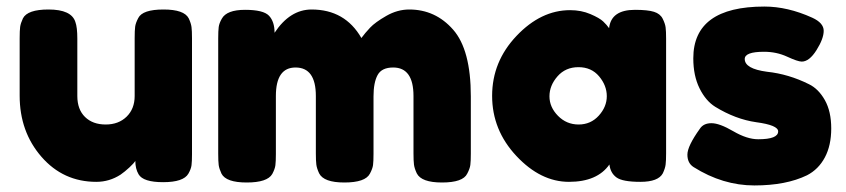

<svg xmlns="http://www.w3.org/2000/svg" viewBox="-20 -557 2582 586"><path d="M274 -2Q173 -2 106.5 -78.5Q40 -155 40 -265V-440Q40 -464 41.5 -475Q43 -486 50 -501Q64 -528 128 -528Q198 -528 210 -490Q216 -474 216 -439V-264Q216 -223 239.5 -200Q263 -177 302.5 -177Q342 -177 366.5 -201Q391 -225 391 -264V-441Q391 -464 392.5 -475.5Q394 -487 402 -502Q415 -528 479 -528Q542 -528 556 -501Q563 -486 564.5 -474.5Q566 -463 566 -440V-86Q566 -64 564.5 -52.5Q563 -41 555 -27Q540 -1 478 -1Q417 -1 403 -25Q393 -42 393 -66Q389 -59 375 -46Q361 -33 348 -24Q314 -2 274 -2Z M818 -457Q865 -528 931 -528Q1033 -528 1083 -441Q1094 -456 1109.5 -472.5Q1125 -489 1159 -508.5Q1193 -528 1229 -528Q1309 -528 1363 -466.5Q1417 -405 1417 -263V-88Q1417 -65 1415.5 -53.5Q1414 -42 1406 -27Q1393 0 1329 0Q1266 0 1252 -28Q1245 -43 1243.5 -54.5Q1242 -66 1242 -89V-264Q1242 -351 1180 -351Q1145 -351 1132.5 -328Q1120 -305 1120 -263V-88Q1120 -64 1118.5 -53Q1117 -42 1109 -27Q1095 0 1031 0Q968 0 954 -28Q947 -43 945.5 -54.5Q944 -66 944 -89V-264Q944 -351 882 -351Q822 -351 822 -264V-87Q822 -64 820.5 -52.5Q819 -41 811 -26Q796 0 733 0Q670 0 656 -27Q649 -42 647.5 -53Q646 -64 646 -88V-440Q646 -463 647.5 -474.5Q649 -486 657 -500Q672 -527 728 -527Q784 -527 801 -509Q818 -491 818 -457Z M1839 -471Q1845 -527 1918 -527Q1957 -527 1976 -521Q1995 -515 2002.5 -500Q2010 -485 2011.5 -473.5Q2013 -462 2013 -439V-89Q2013 -66 2011.5 -54.5Q2010 -43 2003 -28Q1989 -2 1934.5 -2Q1880 -2 1861.5 -15.5Q1843 -29 1840 -55Q1803 -2 1716.5 -2Q1630 -2 1556 -81Q1482 -160 1482 -264.5Q1482 -369 1556.5 -447.5Q1631 -526 1720 -526Q1754 -526 1782 -514Q1810 -502 1821 -491.5Q1832 -481 1839 -471ZM1657 -263Q1657 -230 1683 -203.5Q1709 -177 1746 -177Q1783 -177 1807.5 -204Q1832 -231 1832 -263.5Q1832 -296 1808.5 -324Q1785 -352 1745.5 -352Q1706 -352 1681.5 -324Q1657 -296 1657 -263Z M2097 -47Q2078 -59 2078 -85Q2078 -111 2116 -164Q2127 -181 2151.5 -181Q2176 -181 2218 -156.5Q2260 -132 2294 -132Q2355 -132 2355 -156Q2355 -175 2288 -184Q2225 -193 2163 -231Q2134 -249 2115 -287.5Q2096 -326 2096 -379Q2096 -537 2313 -537Q2384 -537 2459 -503Q2494 -487 2494 -463Q2494 -439 2472 -404Q2450 -369 2427 -369Q2415 -369 2382.5 -384Q2350 -399 2312 -399Q2253 -399 2253 -377Q2253 -347 2321 -338Q2387 -331 2449 -300Q2478 -286 2497.5 -251.5Q2517 -217 2517 -165Q2517 -113 2497.5 -76.5Q2478 -40 2443 -22Q2379 9 2282.5 9Q2186 9 2097 -47Z"/></svg>

Font: Fredoka One
Style: Regular
Weight: 400
Version: Version 1.001;April 7, 2020;FontCreator 12.0.0.2522 64-bit